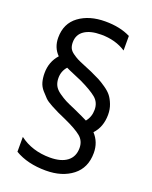

<svg xmlns="http://www.w3.org/2000/svg" viewBox="-161 -767 834 1056"><g transform="rotate(20 256.0 -238.5)"><path d="M273 -169Q333 -142 354 -131Q379 -161 379 -203Q379 -246 348 -271.5Q317 -297 252 -328Q239 -334 206.5 -347.5Q174 -361 158 -369Q132 -340 132 -300Q132 -275 141.5 -256Q151 -237 174.5 -220.5Q198 -204 216.5 -194.5Q235 -185 273 -169ZM458 -203Q458 -131 415 -85Q456 -41 456 22Q456 109 395.5 156Q335 203 240 203Q133 203 59 159V72Q133 128 237 128Q302 128 337.5 101Q373 74 373 23Q373 -18 343 -43Q313 -68 242 -100Q208 -115 195 -121Q182 -127 153 -142.5Q124 -158 111 -171Q98 -184 81 -203.5Q64 -223 57.5 -246.5Q51 -270 51 -299Q51 -365 93 -412Q55 -450 55 -508Q55 -591 115.5 -635.5Q176 -680 269 -680Q356 -680 417 -649V-564Q356 -604 272 -604Q209 -604 174 -580Q139 -556 139 -511Q139 -491 145.5 -477Q152 -463 169 -451Q186 -439 198.5 -432.5Q211 -426 241.5 -413.5Q272 -401 288 -394Q321 -379 339.5 -369.5Q358 -360 384 -342Q410 -324 423.5 -306.5Q437 -289 447.5 -262Q458 -235 458 -203Z"/></g></svg>

Font: Hind Siliguri
Style: Regular
Weight: 400
Designer: Jyotish Sonowal
Foundry: Indian Type Foundry
Version: Version 1.001;PS 1.0;hotconv 1.0.86;makeotf.lib2.5.63406; tt